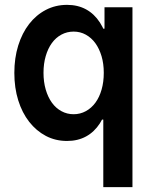

<svg xmlns="http://www.w3.org/2000/svg" viewBox="-20 -570 640 790"><path d="M256 -550Q208.3 -550 168.5 -529.2Q128.7 -508.4 99.8 -471.2Q71 -434 55 -382.7Q39 -331.4 39 -270Q39 -208.6 55 -157.3Q71 -106 100.1 -68.8Q129.2 -31.6 168.6 -10.8Q208 10 256 10Q300 10 334 -8.5Q368 -27 391 -62.5Q414 -98 426 -150.5Q438 -203 438 -270Q438 -338 426 -390Q414 -442 391 -477.5Q368 -513 334 -531.5Q300 -550 256 -550ZM283 -440Q310.3 -440 333.2 -427.3Q356.1 -414.6 372.3 -392.3Q388.5 -369.9 397.8 -338.9Q407 -308 407 -270.3Q407 -232.6 398 -201.3Q389 -170 372.7 -147.7Q356.3 -125.3 333.3 -112.7Q310.2 -100 282.7 -100Q256 -100 232.9 -112.5Q209.8 -124.9 193.5 -147.6Q177.2 -170.3 168.1 -201.6Q159 -233 159 -270.5Q159 -308 168.1 -339.1Q177.1 -370.2 193.4 -392.8Q209.7 -415.2 232.7 -427.6Q255.8 -440 283 -440ZM410 -540V-452H402L424 -250L397 -78H405V200H525V-540Z"/></svg>

Font: CommitMonoV142 ExtLt
Style: Regular
Weight: 200
Monospace: yes
Designer: Eigil Nikolajsen
Foundry: Eigil Nikolajsen
Version: Version 1.142